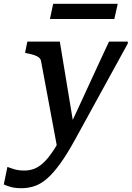

<svg xmlns="http://www.w3.org/2000/svg" viewBox="-102 -757 693 1011"><path d="M202 36 250 -13 288 -84 213 -538H42L30 -479L42 -476Q63 -472 78 -467Q93 -462 102.5 -454.5Q112 -447 114 -436ZM257 -74 230 -54Q200 5 174 43Q148 81 124 102.5Q100 124 76 132.5Q52 141 27 141Q-7 141 -30.5 133Q-54 125 -63 122L-82 214Q-73 219 -49 226.5Q-25 234 11 234Q49 234 82.5 222Q116 210 148.5 181Q181 152 215.5 104Q250 56 290 -16Q318 -67 346 -118Q374 -169 402.5 -221Q431 -273 459 -324Q487 -375 515 -426Q543 -477 571 -528V-538H472Q445 -480 418 -422Q391 -364 364.5 -306Q338 -248 311 -190Q284 -132 257 -74ZM178 -737H518L500 -657H161Z"/></svg>

Font: Roboto Serif Medium
Style: Italic
Weight: 500
Italic angle: -10°
Designer: Greg Gazdowicz
Foundry: Commercial Type
Version: Version 1.008